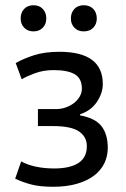

<svg xmlns="http://www.w3.org/2000/svg" viewBox="-20 -705 481 734"><path d="M38 0ZM125 -223V-288H195Q213 -288 230.5 -294Q248 -300 262 -310.5Q276 -321 284.5 -335.5Q293 -350 293 -366Q293 -405 266 -421Q239 -437 185 -437Q146 -437 113.5 -425Q81 -413 63 -402L40 -464Q70 -481 110.5 -494Q151 -507 207 -507Q373 -507 373 -384Q373 -349 350.5 -315.5Q328 -282 286 -268V-264Q345 -253 368.5 -222Q392 -191 392 -140Q392 -108 379 -81Q366 -54 340 -34Q314 -14 274.5 -2.5Q235 9 183 9Q132 9 98.5 0Q65 -9 38 -22L61 -88Q84 -75 116.5 -68Q149 -61 187 -61Q248 -61 280 -82Q312 -103 312 -146Q312 -182 282 -202.5Q252 -223 183 -223ZM59 -634Q59 -657 72.5 -671Q86 -685 108 -685Q130 -685 143.5 -671Q157 -657 157 -634Q157 -613 143.5 -599Q130 -585 108 -585Q86 -585 72.5 -599Q59 -613 59 -634ZM251 -634Q251 -657 264.5 -671Q278 -685 300 -685Q323 -685 336.5 -671Q350 -657 350 -634Q350 -613 336.5 -599Q323 -585 300 -585Q278 -585 264.5 -599Q251 -613 251 -634Z"/></svg>

Font: PT Sans
Style: Regular
Weight: 400
Version: Version 2.003W OFL; ttfautohint (v1.6)